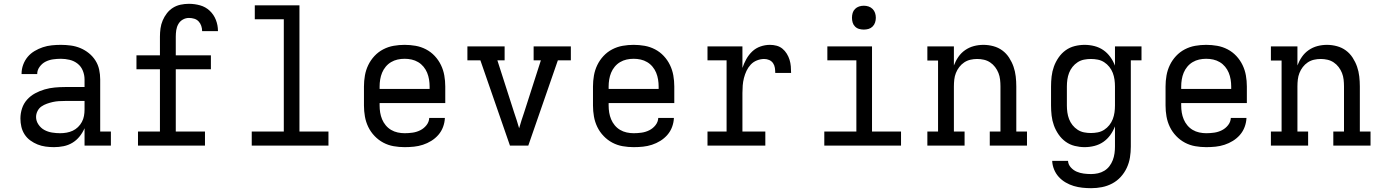

<svg xmlns="http://www.w3.org/2000/svg" viewBox="-20 -763 7240 1006"><path d="M263 8Q241 8 219 5Q197 2 177 -6Q157 -14 139 -27Q121 -40 109 -58.5Q97 -77 92 -98.5Q87 -120 87 -142Q87 -169 95.5 -195Q104 -221 122 -241Q140 -261 164 -274Q188 -287 214 -294.5Q240 -302 267 -304.5Q294 -307 320 -307H423V-347Q423 -370 414 -392.5Q405 -415 386.5 -429.5Q368 -444 345 -449.5Q322 -455 299 -455Q278 -455 257.5 -452Q237 -449 219 -440Q201 -431 188 -413.5Q175 -396 175 -376V-375H93V-377Q93 -401 101.5 -424Q110 -447 125 -465Q140 -483 161 -495.5Q182 -508 204.5 -515.5Q227 -523 251 -525.5Q275 -528 299 -528Q325 -528 351 -524.5Q377 -521 401 -511Q425 -501 445.5 -484.5Q466 -468 480 -446Q494 -424 499.5 -398.5Q505 -373 505 -347V-74H561V0H423V-91Q413 -68 397 -48Q381 -28 359.5 -15Q338 -2 313 3Q288 8 263 8ZM295 -65Q312 -65 329 -68Q346 -71 361 -78Q376 -85 388.5 -97Q401 -109 409 -124Q417 -139 420 -155.5Q423 -172 423 -189V-234H321Q304 -234 288 -233Q272 -232 256.5 -228.5Q241 -225 225.5 -219.5Q210 -214 197 -205Q184 -196 176.5 -181Q169 -166 169 -150Q169 -129 181.5 -110.5Q194 -92 212.5 -82Q231 -72 252.5 -68.5Q274 -65 295 -65Z M1054 0H703V-74H818V-400H695V-473H818V-571Q818 -593 821 -614.5Q824 -636 832.5 -656Q841 -676 854.5 -693.5Q868 -711 886.5 -722.5Q905 -734 926.5 -738.5Q948 -743 970 -743Q1000 -743 1028.5 -735Q1057 -727 1078.5 -707Q1100 -687 1111 -659Q1122 -631 1122 -601V-600H1039V-601Q1039 -614 1034.5 -627.5Q1030 -641 1020.5 -651Q1011 -661 997.5 -665Q984 -669 970 -669Q953 -669 938 -660.5Q923 -652 914.5 -637Q906 -622 903.5 -605Q901 -588 901 -571V-473H1085V-400H901V-74H1054Z M1299 0V-74H1467V-662H1315V-735H1549V-74H1701V0Z M2100 8Q2071 8 2042.5 3Q2014 -2 1988.5 -15.5Q1963 -29 1942.5 -50.5Q1922 -72 1909.5 -98Q1897 -124 1892 -152.5Q1887 -181 1887 -210V-310Q1887 -339 1892 -367.5Q1897 -396 1909.5 -422Q1922 -448 1942 -469.5Q1962 -491 1988 -504.5Q2014 -518 2042.5 -523Q2071 -528 2100 -528Q2129 -528 2157.5 -523Q2186 -518 2212 -504.5Q2238 -491 2258 -469.5Q2278 -448 2290.5 -422Q2303 -396 2308 -367.5Q2313 -339 2313 -310V-223H1969V-210Q1969 -191 1972 -173Q1975 -155 1982 -138Q1989 -121 2001 -106.5Q2013 -92 2029 -82.5Q2045 -73 2063.5 -69Q2082 -65 2100 -65Q2121 -65 2142 -68Q2163 -71 2182 -80.5Q2201 -90 2214.5 -107Q2228 -124 2229 -145H2311Q2310 -121 2301.5 -98Q2293 -75 2277 -56.5Q2261 -38 2240 -25Q2219 -12 2196 -4.5Q2173 3 2149 5.5Q2125 8 2100 8ZM2231 -297V-310Q2231 -328 2228 -346.5Q2225 -365 2218 -382Q2211 -399 2199 -413.5Q2187 -428 2171 -437.5Q2155 -447 2137 -451Q2119 -455 2100 -455Q2081 -455 2063 -451Q2045 -447 2029 -437.5Q2013 -428 2001 -413.5Q1989 -399 1982 -382Q1975 -365 1972 -346.5Q1969 -328 1969 -310V-297Z M2652 0 2497 -447H2429V-520H2624V-447H2586L2674 -173Q2681 -153 2687.5 -132.5Q2694 -112 2700 -91Q2706 -112 2712.5 -132.5Q2719 -153 2726 -173L2814 -447H2776V-520H2971V-447H2903L2748 0Z M3300 8Q3271 8 3242.5 3Q3214 -2 3188.5 -15.5Q3163 -29 3142.5 -50.5Q3122 -72 3109.5 -98Q3097 -124 3092 -152.5Q3087 -181 3087 -210V-310Q3087 -339 3092 -367.5Q3097 -396 3109.5 -422Q3122 -448 3142 -469.5Q3162 -491 3188 -504.5Q3214 -518 3242.5 -523Q3271 -528 3300 -528Q3329 -528 3357.5 -523Q3386 -518 3412 -504.5Q3438 -491 3458 -469.5Q3478 -448 3490.5 -422Q3503 -396 3508 -367.5Q3513 -339 3513 -310V-223H3169V-210Q3169 -191 3172 -173Q3175 -155 3182 -138Q3189 -121 3201 -106.5Q3213 -92 3229 -82.5Q3245 -73 3263.5 -69Q3282 -65 3300 -65Q3321 -65 3342 -68Q3363 -71 3382 -80.5Q3401 -90 3414.5 -107Q3428 -124 3429 -145H3511Q3510 -121 3501.5 -98Q3493 -75 3477 -56.5Q3461 -38 3440 -25Q3419 -12 3396 -4.5Q3373 3 3349 5.5Q3325 8 3300 8ZM3431 -297V-310Q3431 -328 3428 -346.5Q3425 -365 3418 -382Q3411 -399 3399 -413.5Q3387 -428 3371 -437.5Q3355 -447 3337 -451Q3319 -455 3300 -455Q3281 -455 3263 -451Q3245 -447 3229 -437.5Q3213 -428 3201 -413.5Q3189 -399 3182 -382Q3175 -365 3172 -346.5Q3169 -328 3169 -310V-297Z M3687 0V-74H3787V-447H3687V-520H3870V-407Q3878 -431 3890.5 -453.5Q3903 -476 3921.5 -493.5Q3940 -511 3964.5 -519.5Q3989 -528 4014 -528Q4032 -528 4049 -523.5Q4066 -519 4079.5 -508Q4093 -497 4102.5 -481.5Q4112 -466 4117 -449.5Q4122 -433 4123.5 -415.5Q4125 -398 4125 -381H4042Q4042 -394 4040 -407.5Q4038 -421 4030.5 -432Q4023 -443 4010.5 -448.5Q3998 -454 3984 -454Q3965 -454 3946 -446.5Q3927 -439 3913.5 -424.5Q3900 -410 3891.5 -392Q3883 -374 3878 -354.5Q3873 -335 3871.5 -315Q3870 -295 3870 -276V-74H3990V0Z M4299 0V-74H4467V-447H4315V-520H4549V-74H4701V0ZM4506 -608Q4493 -608 4481 -611.5Q4469 -615 4460 -624Q4451 -633 4447.5 -645Q4444 -657 4444 -670Q4444 -683 4447.5 -695Q4451 -707 4460 -716Q4469 -725 4481 -729Q4493 -733 4506 -733Q4519 -733 4531 -729Q4543 -725 4552 -716Q4561 -707 4565 -695Q4569 -683 4569 -670Q4569 -657 4565 -645Q4561 -633 4552 -624Q4543 -615 4531 -611.5Q4519 -608 4506 -608Z M5034 0H4839V-74H4895V-446H4839V-520H4978V-420Q4987 -444 5001.5 -465Q5016 -486 5037 -500.5Q5058 -515 5082.5 -521.5Q5107 -528 5133 -528Q5159 -528 5185 -521Q5211 -514 5232 -498.5Q5253 -483 5267.5 -460.5Q5282 -438 5290.5 -413.5Q5299 -389 5302 -362.5Q5305 -336 5305 -310V-74H5361V0H5166V-74H5222V-310Q5222 -328 5220 -346Q5218 -364 5211.5 -380.5Q5205 -397 5194 -411.5Q5183 -426 5168 -436Q5153 -446 5135.5 -450Q5118 -454 5100 -454Q5082 -454 5064.5 -450Q5047 -446 5032 -436Q5017 -426 5006 -411.5Q4995 -397 4988.5 -380.5Q4982 -364 4980 -346Q4978 -328 4978 -310V-74H5034Z M5697 223Q5674 223 5651 220.5Q5628 218 5606 211.5Q5584 205 5563.5 193Q5543 181 5527.5 164Q5512 147 5503 125Q5494 103 5493 80H5576Q5577 99 5590.5 114Q5604 129 5621.5 136.5Q5639 144 5658.5 146.5Q5678 149 5697 149Q5715 149 5733 145Q5751 141 5766.5 131.5Q5782 122 5793 107.5Q5804 93 5810.5 76Q5817 59 5819.5 41Q5822 23 5822 5V-101Q5813 -77 5797.5 -55.5Q5782 -34 5761 -19.5Q5740 -5 5714.5 1.5Q5689 8 5663 8Q5637 8 5611 1.5Q5585 -5 5563.5 -20.5Q5542 -36 5526.5 -58.5Q5511 -81 5502 -106Q5493 -131 5490 -157.5Q5487 -184 5487 -210V-310Q5487 -336 5490 -362.5Q5493 -389 5502 -414Q5511 -439 5526.5 -461.5Q5542 -484 5563.5 -499.5Q5585 -515 5611 -521.5Q5637 -528 5663 -528Q5689 -528 5714.5 -521.5Q5740 -515 5761 -500.5Q5782 -486 5797.5 -464.5Q5813 -443 5822 -419V-520H5961V-447H5905V5Q5905 34 5900.5 62Q5896 90 5884 116Q5872 142 5852.5 163.5Q5833 185 5807.5 198.5Q5782 212 5754 217.5Q5726 223 5697 223ZM5696 -66Q5714 -66 5732 -69.5Q5750 -73 5765.5 -83Q5781 -93 5792.5 -107.5Q5804 -122 5810.5 -139Q5817 -156 5819.5 -174Q5822 -192 5822 -210V-310Q5822 -328 5819.5 -346Q5817 -364 5810.5 -381Q5804 -398 5792.5 -412.5Q5781 -427 5765.5 -437Q5750 -447 5732 -450.5Q5714 -454 5696 -454Q5678 -454 5660 -450.5Q5642 -447 5626.5 -437Q5611 -427 5599.5 -412.5Q5588 -398 5581.5 -381Q5575 -364 5572.5 -346Q5570 -328 5570 -310V-210Q5570 -192 5572.5 -174Q5575 -156 5581.5 -139Q5588 -122 5599.5 -107.5Q5611 -93 5626.5 -83Q5642 -73 5660 -69.5Q5678 -66 5696 -66Z M6300 8Q6271 8 6242.5 3Q6214 -2 6188.5 -15.5Q6163 -29 6142.5 -50.5Q6122 -72 6109.5 -98Q6097 -124 6092 -152.5Q6087 -181 6087 -210V-310Q6087 -339 6092 -367.5Q6097 -396 6109.5 -422Q6122 -448 6142 -469.5Q6162 -491 6188 -504.5Q6214 -518 6242.5 -523Q6271 -528 6300 -528Q6329 -528 6357.5 -523Q6386 -518 6412 -504.5Q6438 -491 6458 -469.5Q6478 -448 6490.5 -422Q6503 -396 6508 -367.5Q6513 -339 6513 -310V-223H6169V-210Q6169 -191 6172 -173Q6175 -155 6182 -138Q6189 -121 6201 -106.5Q6213 -92 6229 -82.5Q6245 -73 6263.5 -69Q6282 -65 6300 -65Q6321 -65 6342 -68Q6363 -71 6382 -80.5Q6401 -90 6414.5 -107Q6428 -124 6429 -145H6511Q6510 -121 6501.5 -98Q6493 -75 6477 -56.5Q6461 -38 6440 -25Q6419 -12 6396 -4.5Q6373 3 6349 5.5Q6325 8 6300 8ZM6431 -297V-310Q6431 -328 6428 -346.5Q6425 -365 6418 -382Q6411 -399 6399 -413.5Q6387 -428 6371 -437.5Q6355 -447 6337 -451Q6319 -455 6300 -455Q6281 -455 6263 -451Q6245 -447 6229 -437.5Q6213 -428 6201 -413.5Q6189 -399 6182 -382Q6175 -365 6172 -346.5Q6169 -328 6169 -310V-297Z M6834 0H6639V-74H6695V-446H6639V-520H6778V-420Q6787 -444 6801.5 -465Q6816 -486 6837 -500.5Q6858 -515 6882.5 -521.5Q6907 -528 6933 -528Q6959 -528 6985 -521Q7011 -514 7032 -498.5Q7053 -483 7067.5 -460.5Q7082 -438 7090.5 -413.5Q7099 -389 7102 -362.5Q7105 -336 7105 -310V-74H7161V0H6966V-74H7022V-310Q7022 -328 7020 -346Q7018 -364 7011.5 -380.5Q7005 -397 6994 -411.5Q6983 -426 6968 -436Q6953 -446 6935.5 -450Q6918 -454 6900 -454Q6882 -454 6864.5 -450Q6847 -446 6832 -436Q6817 -426 6806 -411.5Q6795 -397 6788.5 -380.5Q6782 -364 6780 -346Q6778 -328 6778 -310V-74H6834Z"/></svg>

Font: Iosevka HT Extended
Style: Regular
Weight: 400
Width: 7
Monospace: yes
Designer: Belleve Invis
Foundry: Belleve Invis
Version: Version 32.3.0; ttfautohint (v1.8.4)